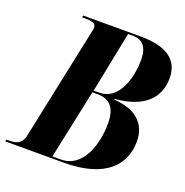

<svg xmlns="http://www.w3.org/2000/svg" viewBox="-165 -830 911 946"><g transform="rotate(20 290.5 -357.0)"><path d="M-37 0H271C491 0 573 -101 573 -221C573 -316 509 -371 397 -377L398 -381C539 -392 618 -458 618 -569C618 -664 552 -714 412 -714H112L110 -704H124C161 -704 183 -699 183 -677C183 -667 178 -648 175 -633L55 -63C46 -17 13 -10 -22 -10H-34ZM318 -384H287L351 -704H377C424 -704 455 -677 455 -606C455 -502 414 -384 318 -384ZM252 -10H207L284 -374H311C374 -374 409 -340 409 -255C409 -147 367 -10 252 -10Z"/></g></svg>

Font: Noto Serif Display Condensed ExtraBold
Style: Italic
Weight: 800
Width: 3
Italic angle: -12°
Designer: Monotype Design Team
Foundry: Monotype Imaging Inc.
Version: Version 2.009